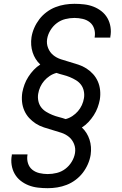

<svg xmlns="http://www.w3.org/2000/svg" viewBox="-20 -843 640 1006"><path d="M230 143Q204 143 178.5 140Q153 137 130 128Q107 119 88 104Q69 89 57 68Q45 47 41 21.5Q37 -4 42 -30V-34H124V-32Q120 -9 126.5 12Q133 33 149 46Q165 59 186.5 64Q208 69 230 69Q254 69 278 63Q302 57 322 42Q342 27 355.5 5Q369 -17 373 -41Q377 -66 368 -88.5Q359 -111 341.5 -125.5Q324 -140 301 -147.5Q278 -155 255.5 -161.5Q233 -168 210 -175.5Q187 -183 167.5 -195.5Q148 -208 132.5 -225Q117 -242 107.5 -263.5Q98 -285 95.5 -309.5Q93 -334 97 -359Q101 -380 108.5 -400.5Q116 -421 128.5 -440.5Q141 -460 156.5 -476.5Q172 -493 191 -505Q177 -518 167 -534Q157 -550 151 -568.5Q145 -587 143.5 -607Q142 -627 145 -648Q149 -673 159.5 -697Q170 -721 186 -742Q202 -763 224 -779.5Q246 -796 270.5 -805.5Q295 -815 320 -819Q345 -823 370 -823Q396 -823 421.5 -820Q447 -817 470 -808Q493 -799 512 -784Q531 -769 543 -748Q555 -727 559 -701.5Q563 -676 558 -650V-646H476V-648Q480 -671 473.5 -692Q467 -713 451 -726Q435 -739 413.5 -744Q392 -749 370 -749Q346 -749 322 -743Q298 -737 278 -722Q258 -707 244.5 -685Q231 -663 227 -639Q223 -614 232 -591.5Q241 -569 258.5 -554.5Q276 -540 299 -532.5Q322 -525 344.5 -518.5Q367 -512 390 -504.5Q413 -497 432.5 -484.5Q452 -472 467.5 -455Q483 -438 492.5 -416.5Q502 -395 504.5 -370.5Q507 -346 503 -321Q499 -300 491.5 -279.5Q484 -259 471.5 -239.5Q459 -220 443.5 -203.5Q428 -187 409 -175Q423 -162 433 -146Q443 -130 449 -111.5Q455 -93 456.5 -73Q458 -53 455 -32Q451 -7 440.5 17Q430 41 414 62Q398 83 376 99.5Q354 116 329.5 125.5Q305 135 280 139Q255 143 230 143ZM324 -219Q343 -224 359.5 -235Q376 -246 388.5 -260.5Q401 -275 409 -292.5Q417 -310 420 -329Q423 -348 419 -366.5Q415 -385 404.5 -399Q394 -413 378.5 -422.5Q363 -432 346 -439Q329 -446 311 -450.5Q293 -455 276 -461Q257 -456 240.5 -445Q224 -434 211.5 -419.5Q199 -405 191 -387.5Q183 -370 180 -351Q177 -332 181 -313.5Q185 -295 195.5 -281Q206 -267 221.5 -257.5Q237 -248 254 -241Q271 -234 289 -229.5Q307 -225 324 -219Z"/></svg>

Font: Iosevka Etoile
Style: Italic
Weight: 400
Italic angle: -9°
Designer: Belleve Invis
Foundry: Belleve Invis
Version: Version 22.1.2; ttfautohint (v1.8.4)